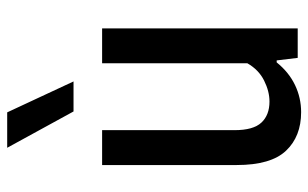

<svg xmlns="http://www.w3.org/2000/svg" viewBox="-182 -666 858 534"><g transform="rotate(-90 247.0 -399.0)"><path d="M55 -169.5V-544H152V-175.5Q152 -123.5 173 -101Q194 -78.5 231.5 -78.5Q260 -78.5 290 -93.5Q320 -108.5 338 -140V-544H435V0H353L346 -58.5H340.5Q313 -24.5 277.5 -7.5Q242 9.5 202 9.5Q134.5 9.5 94.8 -32.5Q55 -74.5 55 -169.5ZM204 -623.5 103 -808H201.5L287.5 -623.5Z"/></g></svg>

Font: Encode Sans Condensed Medium
Style: Regular
Weight: 500
Width: 3
Designer: Multiple Designers
Foundry: Impallari Type
Version: Version 2.000